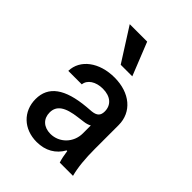

<svg xmlns="http://www.w3.org/2000/svg" viewBox="-234 -938 1067 1067"><g transform="rotate(45 300.0 -404.5)"><path d="M395 -378C395 -346 380 -331 344 -327L306 -324C149 -310 74 -255 74 -155C74 -58 145 10 247 10C316 10 368 -21 398 -75H403C407 -46 412 -21 419 0H523C509 -52 503 -116 503 -193V-379C503 -481 421 -550 300 -550C181 -550 94 -485 92 -394H198C202 -433 243 -460 298 -460C359 -460 395 -428 395 -378ZM269 -76C216 -76 182 -108 182 -157C182 -211 222 -239 315 -250L353 -255C369 -257 383 -261 395 -268V-206C395 -133 339 -76 269 -76ZM365 -624 287 -819H150L274 -624Z"/></g></svg>

Font: CommitMono
Style: 600Regular
Weight: 600
Monospace: yes
Designer: Eigil Nikolajsen
Foundry: Eigil Nikolajsen
Version: Version 1.143